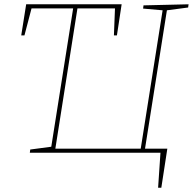

<svg xmlns="http://www.w3.org/2000/svg" viewBox="-20 -712 899 895"><path d="M859 -692 857 -677 758 -664 656 -19H760L732 163H717L728 0H119L121 -15L219 -28L321 -673H127L94 -547H79L102 -692H547L525 -547H511L516 -673H341L238 -19H636L738 -664L647 -672L649 -687Z"/></svg>

Font: Bitter Pro Thin
Style: Italic
Weight: 250
Italic angle: -9°
Designer: Sol Matas, and Bitter project Authors
Foundry: Sol Matas
Version: Version 1.010